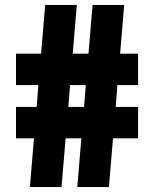

<svg xmlns="http://www.w3.org/2000/svg" viewBox="-20 -760 626 780"><path d="M541 -414.5H457L450 -325.5H541V-198H439L422.5 0H294L310.5 -198H246.5L230 0H101.5L118 -198H45V-325.5H129L136 -414.5H45V-542H147L163.5 -740H292L275.5 -542H339.5L356 -740H484.5L468 -542H541ZM321.5 -325.5 328.5 -414.5H264.5L257.5 -325.5Z"/></svg>

Font: Encode Sans Condensed ExtraBold
Style: Regular
Weight: 800
Width: 3
Designer: Multiple Designers
Foundry: Impallari Type
Version: Version 2.000